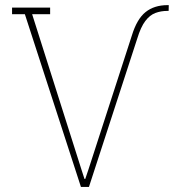

<svg xmlns="http://www.w3.org/2000/svg" viewBox="-20 -741 717 761"><path d="M300.8 0 78.6 -684.6H27.8V-710.9H178.7V-684.6H107.4L302.7 -69.3L314.9 -31.7H317.9L330.6 -69.3L502.4 -599.6Q522.5 -665.5 556.9 -693.1Q591.3 -720.7 644.5 -720.7H648.9L648.4 -697.8H643.6Q617.7 -697.8 595.7 -689.5Q573.7 -681.2 555.9 -657.7Q538.1 -634.3 523.9 -587.9L332.5 0Z"/></svg>

Font: Roboto Slab Thin
Style: Regular
Weight: 100
Designer: Google
Version: Version 2.000; ttfautohint (v1.8.1.43-b0c9)